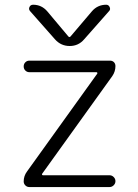

<svg xmlns="http://www.w3.org/2000/svg" viewBox="-20 -796 570 795"><path d="M360.4 -749Q383.8 -776.4 419.9 -776.4Q429.7 -776.4 434.1 -766.6Q438.5 -756.8 431.6 -750L328.1 -632.8Q304.7 -605.5 268.6 -605.5Q232.4 -605.5 208 -632.8L104.5 -750Q97.7 -757.8 102.1 -767.1Q106.4 -776.4 117.2 -776.4Q152.3 -776.4 175.8 -749L262.7 -645.5Q267.6 -639.6 272.5 -645.5ZM101.6 -544.9H435.5Q445.3 -544.9 451.7 -538.6Q458 -532.2 458 -522.5Q458 -500 445.3 -481.4L154.3 -76.2Q153.3 -74.2 154.3 -72.3Q155.3 -70.3 158.2 -70.3H433.6Q443.4 -70.3 450.7 -63Q458 -55.7 458 -45.9Q458 -36.1 450.7 -28.8Q443.4 -21.5 433.6 -21.5H101.6Q91.8 -21.5 85 -28.3Q78.1 -35.2 78.1 -44.9Q78.1 -67.4 91.8 -85.9L382.8 -491.2Q383.8 -493.2 382.8 -495.1Q381.8 -497.1 378.9 -497.1H101.6Q91.8 -497.1 85 -503.9Q78.1 -510.7 78.1 -521Q78.1 -531.2 85 -538.1Q91.8 -544.9 101.6 -544.9Z"/></svg>

Font: Gen Jyuu Gothic Light
Style: Regular
Weight: 200
Designer: [Source Han Sans]
Ryoko NISHIZUKA  (kana & ideographs); Paul D. Hunt (Latin, Greek & Cyrillic); Wenlong ZHANG  (bopomofo
Version: Version 1.002.20150607